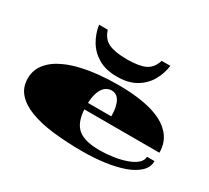

<svg xmlns="http://www.w3.org/2000/svg" viewBox="-163 -1117 1536 1410"><g transform="rotate(30 605.0 -411.5)"><path d="M668.5 22Q528.3 22 414.3 8.3Q300.3 -5.4 219.7 -36.6Q139.2 -67.9 95.2 -118.4Q51.3 -168.9 51.3 -243.2Q51.3 -315.9 97.2 -371.3Q143.1 -426.8 224.6 -462.4Q279.8 -486.8 346.7 -502Q413.6 -517.6 491.7 -525.4Q569.8 -533.2 655.8 -533.2Q770.5 -533.2 863.8 -517.1Q957 -501 1023.4 -467.3Q1089.4 -433.1 1125.5 -379.9Q1161.6 -326.7 1161.6 -252.4H524.9Q531.7 -140.1 589.4 -94.2Q647 -48.3 769 -48.3Q828.1 -48.3 885.3 -56.9Q942.4 -65.4 989.7 -82Q1037.6 -98.1 1067.6 -123.5Q1097.7 -148.9 1097.7 -181.2H1161.6Q1161.6 -127.4 1119.1 -88.6Q1076.7 -49.8 1008.3 -25.9Q939.5 -2 851.6 10Q763.7 22 668.5 22ZM524.4 -307.1H722.2Q722.2 -351.6 715.1 -383.1Q708 -414.6 696.3 -434.6Q684.1 -454.6 667.5 -464.1Q650.9 -473.6 631.8 -473.6Q610.8 -473.6 592 -464.1Q573.2 -454.6 559.1 -434.6Q544.4 -414.1 535.4 -382.6Q526.4 -351.1 524.4 -307.1ZM610.4 -580.1Q516.6 -580.1 452.9 -617.4Q389.2 -654.8 353.5 -715.3Q317.9 -775.9 308.1 -845.2H381.8Q402.8 -777.3 456.5 -752.2Q510.3 -727.1 610.4 -727.1Q713.9 -727.1 765.9 -752.2Q817.9 -777.3 838.9 -845.2H912.6Q903.3 -775.4 868.4 -714.8Q833.5 -654.3 769.8 -617.2Q706.1 -580.1 610.4 -580.1Z"/></g></svg>

Font: Asset
Style: Regular
Weight: 400
Version: Version 1.003; ttfautohint (v1.8.4.7-5d5b)